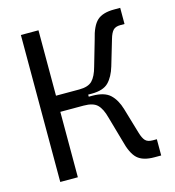

<svg xmlns="http://www.w3.org/2000/svg" viewBox="-105 -784 796 875"><g transform="rotate(-15 293.0 -347.0)"><path d="M72.3 0V-693.4H155.3V-384.8H265.1Q307.1 -384.8 326.4 -404.3Q345.7 -423.8 357.4 -467.3L391.6 -585.4Q406.2 -647.9 432.4 -671.9Q458.5 -695.8 512.7 -695.8H541.5V-619.6H522Q499 -619.6 487.8 -607.9Q476.6 -596.2 468.8 -568.8L433.1 -448.2Q419.4 -402.3 394.5 -377Q369.6 -351.6 314.9 -351.6H298.3V-341.8H314.9Q371.6 -341.8 398.7 -316.7Q425.8 -291.5 439.5 -245.1L475.1 -124.5Q482.9 -97.7 493.9 -85.9Q504.9 -74.2 528.3 -74.2H547.9V2.4H515.6Q461.9 2.4 435.8 -21.7Q409.7 -45.9 394.5 -107.9L360.8 -226.1Q349.6 -269.5 329.8 -289.1Q310.1 -308.6 265.1 -308.6H155.3V0Z"/></g></svg>

Font: Cascadia Code NF SemiLight
Style: Regular
Weight: 350
Monospace: yes
Designer: Aaron Bell
Foundry: Saja Typeworks
Version: Version 2404.023; ttfautohint (v1.8.4)